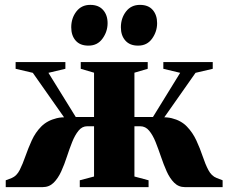

<svg xmlns="http://www.w3.org/2000/svg" viewBox="-20 -767 936 787"><path d="M3.5 0V-28L28.5 -37.5Q48.5 -46 60.8 -70.2Q73 -94.5 84.2 -126.8Q95.5 -159 110.2 -191.5Q125 -224 149.2 -248.5Q173.5 -273 212.5 -282.5Q251.5 -292 311 -277.5L278.5 -235L114.5 -468.5L44 -485V-512.5H248V-485L178.5 -468.5L290.5 -287.5H365.5V-469L311 -485V-512.5H585.5V-485L531 -469V-287.5H607L718.5 -468.5L649.5 -485V-512.5H852V-485L781.5 -468.5L617.5 -235L585 -277.5Q645 -292 683.8 -282.5Q722.5 -273 746.2 -248.2Q770 -223.5 785 -191Q800 -158.5 810.8 -126.2Q821.5 -94 834.2 -69.8Q847 -45.5 868 -37.5L892.5 -28V0H738Q712 0 694 -18Q676 -36 663.2 -64.5Q650.5 -93 639.8 -124.8Q629 -156.5 617.8 -184.8Q606.5 -213 591.5 -231.2Q576.5 -249.5 554.5 -249.5H531V-43.5L589 -28V0H307V-28L365.5 -43.5V-249.5H337.5Q316.5 -249.5 301.8 -231.2Q287 -213 275.8 -184.8Q264.5 -156.5 254.2 -124.8Q244 -93 231 -64.5Q218 -36 199.8 -18Q181.5 0 155 0ZM342 -580Q308 -580 290 -600.8Q272 -621.5 272 -655Q272 -692.5 293 -719.8Q314 -747 349.5 -747H350.5Q384 -747 402.5 -726.2Q421 -705.5 421 -672Q421 -637.5 400.2 -608.8Q379.5 -580 343 -580ZM545.5 -580Q512 -580 493.8 -600.8Q475.5 -621.5 475.5 -655Q475.5 -692.5 496.5 -719.8Q517.5 -747 553.5 -747H554Q588 -747 606 -726.2Q624 -705.5 624 -672Q624 -637.5 603.5 -608.8Q583 -580 546.5 -580Z"/></svg>

Font: Merriweather 120pt Black
Style: Regular
Weight: 900
Designer: Eben Sorkin
Foundry: Eben Sorkin
Version: Version 2.100